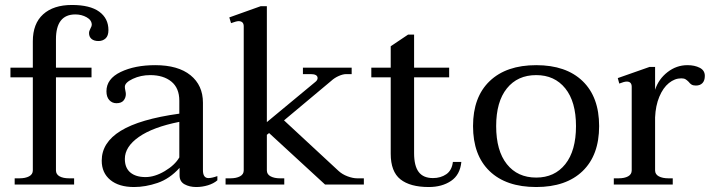

<svg xmlns="http://www.w3.org/2000/svg" viewBox="-20 -742 2861 772"><path d="M416 -621Q416 -598 404.5 -587.5Q393 -577 376 -577Q358 -577 348 -585.5Q338 -594 338 -609Q338 -617 343.5 -627Q349 -637 349 -642Q349 -661 328.5 -672.5Q308 -684 283 -684Q205 -684 205 -584V-470H348V-431H205V-57Q205 -41 219.5 -33Q234 -25 258 -25H278V0H39V-25H58Q82 -25 97 -33Q112 -41 112 -57V-431H22V-470H112V-576Q112 -647 153.5 -684.5Q195 -722 269 -722Q342 -722 379 -695Q416 -668 416 -621Z M389 -96Q389 -169 465.5 -216Q542 -263 701 -285V-337Q701 -388 669 -414Q637 -440 584 -440Q546 -440 514 -425Q482 -410 482 -393Q482 -387 484 -378Q486 -369 486 -364Q486 -349 477 -338Q468 -327 448 -327Q431 -327 419.5 -339.5Q408 -352 408 -375Q408 -425 465 -452.5Q522 -480 604 -480Q696 -480 746 -439.5Q796 -399 796 -329V-58Q796 -26 818 -26Q832 -26 854 -34V-17Q839 -4 816 3Q793 10 769 10Q742 10 722 -1Q702 -12 702 -37V-67Q662 -23 613.5 -6.5Q565 10 519 10Q458 10 423.5 -18.5Q389 -47 389 -96ZM701 -109V-252Q595 -231 538.5 -191.5Q482 -152 482 -103Q482 -67 504 -48.5Q526 -30 565 -30Q602 -30 642.5 -54Q683 -78 701 -109Z M1443 -25V0H1287L1062 -207L1053 -200V-57Q1053 -41 1068 -33Q1083 -25 1106 -25H1123V0H887V-25H906Q930 -25 945 -33Q960 -41 960 -57V-636Q960 -657 939 -657Q931 -657 909 -649L902 -672L1028 -717H1053V-251L1246 -411Q1257 -419 1257 -428Q1257 -436 1250 -440Q1243 -444 1230 -444H1198V-470H1394V-444H1372Q1359 -444 1342 -436.5Q1325 -429 1312 -417L1122 -258L1341 -55Q1356 -41 1377.5 -33Q1399 -25 1416 -25Z M1835 -91Q1830 -39 1793.5 -14.5Q1757 10 1704 10Q1629 10 1590 -21Q1551 -52 1551 -124V-431H1473V-470H1551V-556L1621 -603H1645V-470H1786V-431H1645V-126Q1645 -75 1663.5 -50.5Q1682 -26 1721 -26Q1752 -26 1774.5 -41.5Q1797 -57 1801 -91Z M1882 -235Q1882 -352 1949 -416Q2016 -480 2136 -480Q2256 -480 2322.5 -416Q2389 -352 2389 -235Q2389 -118 2322.5 -54Q2256 10 2136 10Q2015 10 1948.5 -54Q1882 -118 1882 -235ZM2296 -235Q2296 -333 2253 -386.5Q2210 -440 2136 -440Q2061 -440 2018 -386.5Q1975 -333 1975 -235Q1975 -136 2018 -82Q2061 -28 2136 -28Q2210 -28 2253 -82Q2296 -136 2296 -235Z M2814 -437Q2814 -418 2804.5 -408Q2795 -398 2778 -398Q2767 -398 2760.5 -402Q2754 -406 2749 -413Q2742 -420 2736 -423.5Q2730 -427 2719 -427Q2693 -427 2669.5 -408Q2646 -389 2631 -353Q2616 -317 2614 -270V-57Q2614 -41 2629 -33Q2644 -25 2668 -25H2685V0H2448V-25H2467Q2491 -25 2505.5 -33Q2520 -41 2520 -57V-393Q2520 -414 2500 -414Q2490 -414 2470 -406L2464 -428L2592 -473H2614V-381Q2628 -424 2664 -452Q2700 -480 2744 -480Q2773 -480 2793.5 -469.5Q2814 -459 2814 -437Z"/></svg>

Font: TavirajRegular
Style: Regular
Weight: 400
Designer: Katatrad Team
Foundry: CadsonDemak
Version: Version 1.000